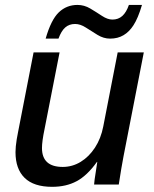

<svg xmlns="http://www.w3.org/2000/svg" viewBox="-20 -738 614 768"><path d="M367.7 -90.3Q328.6 -35.6 286.6 -13.2Q244.6 9.3 188.5 9.3Q115.2 9.3 78.6 -26.4Q42 -62 42 -129.4Q42 -139.2 43.2 -152.6Q44.4 -166 46.9 -180.9Q49.3 -195.8 52.2 -209.5L114.3 -528.3H218.3L158.2 -221.7Q147.9 -172.4 147.9 -146Q147.9 -70.3 231 -70.3Q269.5 -70.3 302.7 -90.6Q335.9 -110.8 359.9 -147.5Q383.8 -184.1 393.1 -232.4L450.7 -528.3H555.2L474.1 -112.8Q469.7 -90.8 465.1 -62.7Q460.4 -34.7 455.1 0H356.4Q356.4 -3.4 358.6 -20.8Q360.8 -38.1 364.3 -58.3Q367.7 -78.6 369.1 -90.3ZM420.4 -583.5Q394.5 -583.5 370.1 -598.4Q345.7 -613.3 323.5 -627.7Q301.3 -642.1 280.3 -642.1Q256.8 -642.1 241 -628.2Q225.1 -614.3 213.9 -583.5H162.6Q184.1 -658.7 215.1 -688.5Q246.1 -718.3 290 -718.3Q316.9 -718.3 341.1 -703.9Q365.2 -689.5 387.7 -674.6Q410.2 -659.7 429.7 -659.7Q453.1 -659.7 469.2 -674.1Q485.4 -688.5 495.6 -718.3H547.9Q532.2 -665 513.7 -636.7Q497.1 -610.8 474.1 -597.2Q451.2 -583.5 420.4 -583.5Z"/></svg>

Font: Arimo Medium
Style: Italic
Weight: 500
Italic angle: -12°
Designer: Steve Matteson
Foundry: Monotype Imaging Inc.
Version: Version 1.33